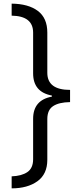

<svg xmlns="http://www.w3.org/2000/svg" viewBox="-20 -819 430 1055"><path d="M44 -799V-733Q162 -731 162 -640V-416Q162 -313 265 -294V-288Q162 -269 162 -166V56Q162 105 130.5 126.5Q99 148 44 150V216Q131 216 185.5 177Q240 138 240 59V-165Q240 -215 272 -236Q304 -257 365 -258V-325Q240 -325 240 -419V-640Q240 -720 188 -759Q136 -798 44 -799Z"/></svg>

Font: Noto Sans Sinhala
Style: Regular
Weight: 400
Designer: Jelle Bosma - Monotype Design Team
Foundry: Monotype Imaging Inc.
Version: Version 1.900